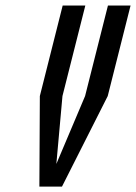

<svg xmlns="http://www.w3.org/2000/svg" viewBox="-20 -687 501 707"><path d="M210.8 -666.7H294.2L210 -333.3L187.5 -83.3L293.3 -333.3L377.5 -666.7H460.8L376.7 -333.3L208.3 0H125L126.7 -333.3Z"/></svg>

Font: Yulong
Style: Italic
Weight: 400
Italic angle: -14.25°
Designer: GGBotNet
Foundry: f0n7.com
Version: 1.00